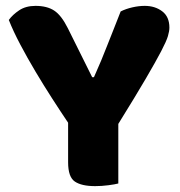

<svg xmlns="http://www.w3.org/2000/svg" viewBox="-20 -629 614 654"><path d="M383 -4Q372 -1 349 2Q326 5 304 5Q258 5 235 -10.5Q212 -26 212 -76V-211Q187 -248 158 -293Q129 -338 101 -385Q73 -432 49 -477.5Q25 -523 10 -561Q23 -579 45.5 -594Q68 -609 101 -609Q140 -609 164.5 -593Q189 -577 211 -533L294 -366H300Q314 -397 324.5 -422.5Q335 -448 345 -473.5Q355 -499 366 -526.5Q377 -554 391 -590Q409 -599 431 -604Q453 -609 473 -609Q508 -609 532.5 -590.5Q557 -572 557 -535Q557 -523 552 -506Q547 -489 529 -454.5Q511 -420 476.5 -361Q442 -302 383 -207Z"/></svg>

Font: Baloo Tamma
Style: Regular
Weight: 400
Designer: Divya Kowshik and Ek Type
Foundry: Ek Type
Version: Version 1.007;PS 1.000;hotconv 1.0.88;makeotf.lib2.5.647800